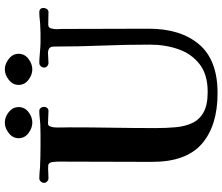

<svg xmlns="http://www.w3.org/2000/svg" viewBox="-83 -833 922 796"><g transform="rotate(-90 378.0 -435.0)"><path d="M743 -715Q743 -708 738.5 -701.5Q734 -695 726 -695Q713 -695 700 -695.5Q687 -696 674 -696Q661 -696 658 -683.5Q655 -671 655 -661Q655 -656 655.5 -650.5Q656 -645 656 -640Q656 -549 656.5 -459Q657 -369 657 -279Q657 -147 592 -70.5Q527 6 390 6Q255 6 180 -59Q105 -124 105 -264V-309Q105 -395 105.5 -481.5Q106 -568 106 -655Q106 -664 104 -679.5Q102 -695 90 -696Q77 -697 63.5 -696Q50 -695 37 -695Q30 -695 24 -700.5Q18 -706 18 -713Q18 -721 23.5 -727Q29 -733 37 -733Q49 -733 60.5 -732Q72 -731 83 -730Q106 -729 129 -728.5Q152 -728 174 -728Q197 -728 218.5 -728Q240 -728 262 -729Q276 -730 289.5 -731.5Q303 -733 316 -733Q324 -733 328.5 -727Q333 -721 333 -713Q333 -706 328.5 -700.5Q324 -695 316 -695Q303 -695 290.5 -696Q278 -697 265 -697Q255 -697 252 -688.5Q249 -680 248 -672Q247 -656 247.5 -640Q248 -624 248 -608Q248 -518 246.5 -428.5Q245 -339 245 -249Q245 -206 248.5 -167.5Q252 -129 266 -99Q280 -69 310.5 -52Q341 -35 395 -35Q467 -35 510 -68.5Q553 -102 572 -156.5Q591 -211 591 -275Q591 -374 587 -473Q583 -572 583 -671Q583 -686 576 -691.5Q569 -697 555 -697Q545 -697 535.5 -696Q526 -695 515 -695Q508 -695 502 -700Q496 -705 496 -713Q496 -721 501.5 -727Q507 -733 515 -733Q531 -733 546 -731.5Q561 -730 577 -729Q587 -728 597 -728Q607 -728 617 -728Q628 -728 639.5 -728Q651 -728 662 -729Q678 -729 693.5 -731Q709 -733 725 -733Q743 -733 743 -715ZM332 -819Q332 -794 311.5 -778Q291 -762 268 -762Q245 -762 224 -778Q203 -794 203 -819Q203 -843 224 -859.5Q245 -876 268 -876Q291 -876 311.5 -859.5Q332 -843 332 -819ZM553 -819Q553 -794 532 -778Q511 -762 488 -762Q466 -762 445 -778Q424 -794 424 -819Q424 -843 445 -859.5Q466 -876 488 -876Q511 -876 532 -859.5Q553 -843 553 -819Z"/></g></svg>

Font: Kaisei Opti
Style: Bold
Weight: 700
Designer: Font-Kai, 金井和夫
Foundry: KAZUO KANAI
Version: Version 5.003